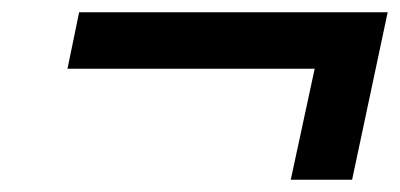

<svg xmlns="http://www.w3.org/2000/svg" viewBox="-20 -557 652 313"><path d="M454 -264 493 -445H90L109 -537H612L554 -264Z"/></svg>

Font: Victor Mono Thin
Style: Italic
Weight: 100
Italic angle: -12°
Monospace: yes
Designer: Rune Bjørnerås
Version: Version 1.561;gftools[0.9.30]